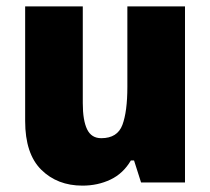

<svg xmlns="http://www.w3.org/2000/svg" viewBox="-20 -573 661 603"><path d="M561 -553V0H423L401 -69H391Q367 -28 327 -9Q287 10 239 10Q160 10 109.5 -40Q59 -90 59 -193V-553H240V-249Q240 -195 253.5 -167Q267 -139 298 -139Q349 -139 364.5 -181Q380 -223 380 -300V-553Z"/></svg>

Font: Noto Sans Bengali SemiCondensed Black
Style: Regular
Weight: 900
Width: 4
Designer: Joana Ranito - Universal Thirst; Jelle Bosma - Monotype Design Team
Foundry: Universal Thirst ehf.
Version: Version 3.000; ttfautohint (v1.8.4.7-5d5b)